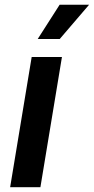

<svg xmlns="http://www.w3.org/2000/svg" viewBox="-20 -785 394 805"><path d="M22.5 0 112.8 -545.9H239.7L149.4 0ZM138.2 -621.6 230 -765.1H353.5L230.5 -621.6Z"/></svg>

Font: Inter SemiBold
Style: Italic
Weight: 600
Italic angle: -9.3988°
Designer: Rasmus Andersson
Foundry: rsms
Version: Version 4.001;git-66647c0bb